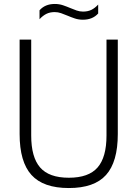

<svg xmlns="http://www.w3.org/2000/svg" viewBox="-20 -940 694 969"><path d="M327.5 9Q198.5 9 138.8 -57Q79 -123 79 -263.5V-740H137.5V-256Q137.5 -146.5 182.5 -94.8Q227.5 -43 327.5 -43Q427.5 -43 472.5 -94.8Q517.5 -146.5 517.5 -256V-740H574.5V-263.5Q574.5 -123 515.2 -57Q456 9 327.5 9ZM398.5 -840.5Q376.5 -840.5 357.2 -847Q338 -853.5 320.5 -861Q304 -868 288.2 -873.5Q272.5 -879 256 -879Q232 -879 214 -870Q196 -861 179.5 -843V-888Q207.5 -920 256.5 -920Q278.5 -920 297.8 -913.5Q317 -907 334.5 -899.5Q351 -892.5 366.8 -887Q382.5 -881.5 399 -881.5Q423 -881.5 441 -890.2Q459 -899 475.5 -917V-872Q447.5 -840.5 398.5 -840.5Z"/></svg>

Font: Encode Sans SemiCondensed SemiCondensed Light
Style: Regular
Weight: 300
Width: 4
Designer: Multiple Designers
Foundry: Impallari Type
Version: Version 3.000; ttfautohint (v1.8.3) -l 8 -r 50 -G 200 -x 14 